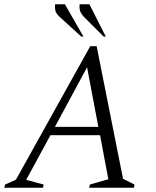

<svg xmlns="http://www.w3.org/2000/svg" viewBox="-35 -882 732 902"><path d="M-15 0 -11 -15 40 -38 389 -665H419L543 -42L597 -15L594 0H384L387 -15L474 -40L435 -247H202L88 -37L170 -15L167 0ZM223 -286H427L374 -566ZM452 -710 360 -802Q344 -819 340.5 -833Q337 -847 339 -862H385L462 -710ZM347 -710 246 -802Q228 -818 225 -833Q222 -848 224 -862H270L357 -710Z"/></svg>

Font: Spectral Light
Style: Italic
Weight: 300
Italic angle: -10°
Designer: Jean-Baptiste Levee
Foundry: Production Type
Version: Version 2.001